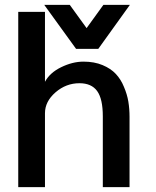

<svg xmlns="http://www.w3.org/2000/svg" viewBox="-20 -766 639 786"><path d="M54.7 0V-717.3H164.1V-431.2Q184.1 -468.3 230 -490.7Q276.9 -513.7 321.8 -513.7Q366.2 -513.7 399.9 -499.5Q433.6 -485.4 454.1 -463.4Q475.1 -440.9 487.3 -410.6Q500.5 -379.9 505.4 -350.1Q510.3 -320.3 510.3 -287.6V0H400.9V-289.6Q400.9 -361.3 377.7 -393.3Q354.5 -425.3 305.2 -425.3Q250.5 -425.3 207.5 -388.2Q164.1 -350.6 164.1 -302.7V0ZM291.5 -565.9 161.1 -746.1H265.6L334.5 -650.9L403.3 -746.1H511.7L382.3 -565.9Z"/></svg>

Font: Ride Light
Style: Bold
Weight: 600
Version: Version 3.000